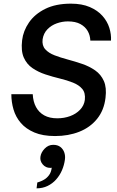

<svg xmlns="http://www.w3.org/2000/svg" viewBox="-20 -732 642 1050"><path d="M281 12Q214 12 168 -7.5Q122 -27 94 -59.5Q66 -92 54 -133Q42 -174 42 -217H159Q161 -176 177 -146.5Q193 -117 222 -101Q251 -85 293 -85Q331 -85 363.5 -97Q396 -109 418 -132Q440 -155 444 -186Q448 -224 430 -245.5Q412 -267 379.5 -280Q347 -293 307.5 -302.5Q268 -312 228.5 -325Q189 -338 157.5 -359.5Q126 -381 110 -417.5Q94 -454 101 -512Q107 -563 138.5 -609Q170 -655 227.5 -683.5Q285 -712 368 -712Q428 -712 471 -693.5Q514 -675 540.5 -645Q567 -615 578 -579.5Q589 -544 587 -510H474Q473 -539 459.5 -562.5Q446 -586 419.5 -600.5Q393 -615 351 -615Q321 -615 291 -604.5Q261 -594 239.5 -572Q218 -550 213 -517Q209 -483 227.5 -462.5Q246 -442 278.5 -429.5Q311 -417 350.5 -406.5Q390 -396 429.5 -382.5Q469 -369 500.5 -347Q532 -325 548 -289Q564 -253 557 -197Q549 -129 511 -82Q473 -35 413.5 -11.5Q354 12 281 12ZM180 298Q180 298 181 290Q182 282 183 274Q184 266 184 266Q184 266 195 262.5Q206 259 221 250.5Q236 242 248 226Q260 210 263 185Q262 186 259 186Q256 186 254 186Q230 186 214 167.5Q198 149 201 126Q204 102 224 81Q244 60 271 60Q295 60 310 71.5Q325 83 331.5 101.5Q338 120 335 141Q331 171 319 199Q307 227 287 249.5Q267 272 240 285Q213 298 180 298Z"/></svg>

Font: Inclusive Sans Medium
Style: Italic
Weight: 500
Italic angle: -7°
Designer: Olivia King
Foundry: Olivia King
Version: Version 2.004